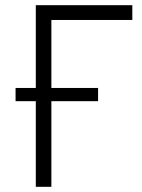

<svg xmlns="http://www.w3.org/2000/svg" viewBox="-20 -720 546 740"><path d="M118 0H178V-330H358V-381H178V-643H490V-700H118V-381H40V-330H118Z"/></svg>

Font: Fixel Display Light
Style: Regular
Weight: 300
Designer: AlfaBravo + MacPaw
Foundry: Kyrylo Tkachov, Marchela Mozhyna, Serhii Makarenko, Maria Weinstein, Zakhar Kryvoshyya
Version: Version 1.211